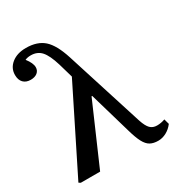

<svg xmlns="http://www.w3.org/2000/svg" viewBox="-186 -905 968 1041"><g transform="rotate(-30 298.0 -384.5)"><path d="M587 -71 596 -38Q578 -14 553 -0.5Q528 13 502 13Q472 13 452 2Q432 -9 417 -37.5Q402 -66 387 -119L312 -377H308L144 0H23L12 -7L269 -523L243 -613Q223 -679 198.5 -706.5Q174 -734 133 -734Q112 -734 97 -727Q125 -691 125 -665Q125 -644 109.5 -631.5Q94 -619 68 -619Q39 -619 22.5 -636Q6 -653 6 -684Q6 -727 40.5 -754.5Q75 -782 130 -782Q201 -782 242 -745.5Q283 -709 312 -618L466 -133Q479 -94 495 -78Q511 -62 537 -62Q562 -62 587 -71Z"/></g></svg>

Font: Literata 36pt Medium
Style: Regular
Weight: 500
Designer: Latin by Veronika Burian and Jose Scaglione. Greek by Irene Vlachou. Cyrillic by Vera Evstafieva.
Foundry: TypeTogether
Version: Version 3.002